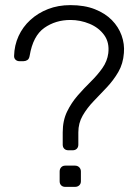

<svg xmlns="http://www.w3.org/2000/svg" viewBox="-20 -730 543 750"><path d="M247 -143Q237 -143 231 -149Q225 -155 225 -165Q225 -177 225 -189Q225 -201 225 -213Q225 -259 242 -294Q259 -329 284 -357.5Q309 -386 335 -411.5Q361 -437 380 -464Q399 -491 403 -522Q408 -564 387 -593Q366 -622 330 -637Q294 -652 255 -652Q197 -652 153 -621Q109 -590 96 -513Q94 -500 87 -495.5Q80 -491 72 -491H56Q47 -491 41 -496.5Q35 -502 35 -511Q36 -553 52.5 -589Q69 -625 98.5 -652Q128 -679 167.5 -694.5Q207 -710 255 -710Q310 -710 350.5 -694Q391 -678 417 -651.5Q443 -625 455 -591.5Q467 -558 464 -523Q461 -481 442 -448.5Q423 -416 397 -388.5Q371 -361 345.5 -334.5Q320 -308 303 -278.5Q286 -249 286 -213Q286 -201 286 -189Q286 -177 286 -165Q286 -155 280 -149Q274 -143 264 -143ZM235 0Q225 0 219 -6Q213 -12 213 -22V-60Q213 -70 219 -76.5Q225 -83 235 -83H273Q283 -83 289.5 -76.5Q296 -70 296 -60V-22Q296 -12 289.5 -6Q283 0 273 0Z"/></svg>

Font: Rubik Light Light
Style: Regular
Weight: 300
Version: Version 2.101